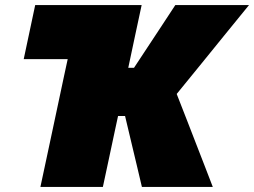

<svg xmlns="http://www.w3.org/2000/svg" viewBox="-20 -733 996 753"><path d="M138.5 0Q150.5 -55.5 161.5 -107.5Q172.5 -159.5 187.5 -229.5L231 -434Q235 -452 238.5 -468.8Q242 -485.5 245.5 -501H73L118 -713H535.5Q523 -655 511.2 -599.8Q499.5 -544.5 484.5 -474L483 -467H505.5L568.5 -562.5Q590.5 -596 613.8 -631.2Q637 -666.5 667.5 -713H956.5Q908 -653.5 860.8 -595.5Q813.5 -537.5 765.5 -478L673 -364.5L715 -257Q730.5 -217 748.8 -169.8Q767 -122.5 784.5 -77.8Q802 -33 814.5 0H536.5Q526.5 -43 517.5 -80.5Q508.5 -118 499.5 -156L470.5 -278H443L432.5 -229.5Q417.5 -159.5 406.5 -107.5Q395.5 -55.5 383.5 0Z"/></svg>

Font: Commissioner Black
Style: Italic
Weight: 900
Italic angle: -12°
Designer: Kostas Bartsokas
Foundry: Kostas Bartsokas
Version: Version 1.000; ttfautohint (v1.8.3)